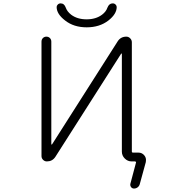

<svg xmlns="http://www.w3.org/2000/svg" viewBox="-20 -969 1040 1127"><path d="M753.9 -80.1Q753.9 -73.2 760.7 -73.2H793Q814.5 -73.2 828.1 -55.7Q836.9 -43.9 836.9 -30.3Q836.9 -23.4 835.9 -17.6L800.8 110.4Q797.9 123 788.1 130.4Q778.3 137.7 766.6 137.7Q755.9 137.7 749.5 129.4Q743.2 121.1 745.1 110.4L778.3 -14.6Q779.3 -16.6 777.3 -19Q775.4 -21.5 772.5 -21.5H752.9Q729.5 -21.5 712.4 -38.6Q695.3 -55.7 695.3 -79.1V-652.3Q695.3 -654.3 693.8 -654.8Q692.4 -655.3 691.4 -654.3L304.7 -47.9Q287.1 -21.5 254.9 -21.5Q242.2 -21.5 232.9 -30.8Q223.6 -40 223.6 -52.7V-724.6Q223.6 -737.3 231.9 -745.6Q240.2 -753.9 252.4 -753.9Q264.6 -753.9 272.9 -745.6Q281.2 -737.3 281.2 -724.6V-123Q281.2 -121.1 282.7 -120.6Q284.2 -120.1 285.2 -121.1L670.9 -726.6Q688.5 -753.9 721.7 -753.9Q734.4 -753.9 744.1 -744.1Q753.9 -734.4 753.9 -720.7ZM610.4 -923.8Q620.1 -949.2 641.6 -949.2Q652.3 -949.2 659.2 -941.4Q665 -935.5 665 -927.7Q665 -886.7 616.2 -848.6Q564.5 -808.6 488.8 -808.6Q413.1 -808.6 362.3 -848.6Q312.5 -886.7 312.5 -927.7Q312.5 -935.5 318.4 -941.4Q325.2 -949.2 335.9 -949.2Q357.4 -949.2 366.2 -923.8Q374 -901.4 397.5 -882.8Q433.6 -855.5 488.3 -855.5Q543 -855.5 579.1 -882.8Q602.5 -900.4 610.4 -923.8Z"/></svg>

Font: Rounded Mgen+ 1m light
Style: Regular
Weight: 200
Designer: [Source Han Sans]
Ryoko NISHIZUKA  (kana & ideographs); Paul D. Hunt (Latin, Greek & Cyrillic); Wenlong ZHANG  (bopomofo
Version: Version 1.059.20150602